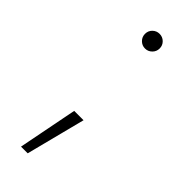

<svg xmlns="http://www.w3.org/2000/svg" viewBox="-225 -543 723 723"><g transform="rotate(45 137.0 -181.5)"><path d="M71.8 153.3 118.2 -83.5H168L107.4 153.3ZM140.6 -438Q124.5 -438 113 -449.5Q101.6 -460.9 101.6 -477.1Q101.6 -493.7 113 -504.9Q124.5 -516.1 140.6 -516.1Q156.7 -516.1 168.2 -504.9Q179.7 -493.7 179.7 -477.1Q179.7 -460.9 168.2 -449.5Q156.7 -438 140.6 -438Z"/></g></svg>

Font: Inter 16pt ExtraLight
Style: Regular
Weight: 250
Version: Version 4.001;git-66647c0bb